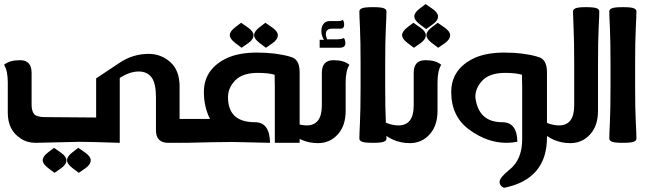

<svg xmlns="http://www.w3.org/2000/svg" viewBox="-38 -697 3175 937"><path d="M228 146.5 196.3 122.6Q170.4 102.5 170.4 85Q170.4 66.4 196.8 46.4L225.6 24.4L259.3 47.9Q286.1 66.9 286.1 85Q286.1 106 260.3 124ZM346.7 146.5 314.9 122.6Q289.1 102.5 289.1 85Q289.1 66.4 315.4 46.4L344.2 24.4L377.9 47.9Q404.8 66.9 404.8 85Q404.8 106 378.9 124ZM351.1 -4.9 135.3 0Q93.8 0 62.5 -21.5Q0 -62 0 -146.5V-295.9Q0 -320.8 -4.2 -342.8Q-8.3 -364.7 -18.1 -380.9Q8.3 -403.3 59.1 -403.3Q116.2 -403.3 116.2 -341.8V-184.6Q116.2 -155.8 128.4 -140.6Q140.6 -125.5 182.6 -125.5L431.2 -123.5V-314.5L546.4 -391.1Q610.8 -434.1 688 -434.1Q748 -434.1 793.2 -393.8Q838.4 -353.5 838.4 -274.9V-106Q838.4 -81.1 842.8 -59.1Q847.2 -37.1 856.4 0H783.2Q723.1 0 723.1 -61.5V-222.2Q723.1 -290.5 701.7 -319.3Q680.2 -348.1 638.7 -348.1Q595.2 -348.1 546.4 -316.4V0Q400.4 -4.9 351.1 -4.9Z M869.1 0Q789.6 0 789.6 -62.5V-116.7H986.8Q957 -175.8 957 -247.6Q957 -306.2 987.3 -348.4Q1017.6 -390.6 1074.2 -415.5Q1130.9 -440.4 1216.8 -440.4Q1306.6 -440.4 1376.5 -420.9L1376 -420.4Q1424.3 -412.1 1424.3 -345.2V0H1303.2V-271.5L1302.2 -330.6Q1302.2 -331.5 1301.8 -332.5Q1270 -341.3 1220.2 -341.3Q1145.5 -341.3 1110.1 -304.9Q1074.7 -268.6 1074.7 -222.7Q1074.7 -100.6 1206.1 -100.6Q1278.3 -100.6 1279.8 0Q1254.9 0 1106.4 -3.9H1080.6Q1011.7 -3.9 869.1 0ZM1141.1 -463.9 1109.4 -487.8Q1083.5 -507.8 1083.5 -525.4Q1083.5 -543.9 1109.9 -564L1138.7 -585.9L1172.4 -562.5Q1199.2 -543.5 1199.2 -525.4Q1199.2 -504.4 1173.3 -486.3ZM1259.8 -463.9 1228 -487.8Q1202.1 -507.8 1202.1 -525.4Q1202.1 -543.9 1228.5 -564L1257.3 -585.9L1291 -562.5Q1317.9 -543.5 1317.9 -525.4Q1317.9 -504.4 1292 -486.3Z M1530.3 -544.9Q1530.3 -566.4 1540.8 -580.3Q1551.3 -594.2 1570.3 -594.2H1612.8Q1619.1 -594.2 1624.8 -595.5Q1630.4 -596.7 1634.8 -600.1Q1641.6 -591.3 1641.6 -577.1Q1641.6 -557.1 1625.5 -557.1H1582.5Q1566.9 -557.1 1559.6 -550Q1552.2 -543 1552.2 -531.2Q1552.2 -519 1558.6 -504.9H1606.9Q1614.3 -504.9 1624.8 -506.6Q1635.3 -508.3 1640.1 -511.7Q1647.5 -502 1647.5 -486.3Q1647.5 -463.9 1619.1 -463.9H1522V-502.9H1543Q1530.3 -522.9 1530.3 -544.9ZM1363.8 -113.3Q1416.5 -85 1459 -85Q1495.1 -85 1513.9 -109.1Q1532.7 -133.3 1532.7 -183.1V-341.8Q1532.7 -403.3 1589.8 -403.3Q1640.6 -403.3 1667 -380.9Q1657.2 -364.7 1653.1 -342.8Q1648.9 -320.8 1648.9 -295.9V-156.2Q1648.9 -83.5 1610.4 -41Q1571.8 1.5 1513.7 1.5Q1427.7 1.5 1363.8 -63.5Z M1848.1 -20.5Q1848.1 -10.7 1835.2 -5.4Q1822.3 0 1781.7 0Q1742.2 0 1729 -5.4Q1715.8 -10.7 1715.8 -20.5Q1715.8 -41 1718.8 -102.5Q1721.7 -164.1 1721.7 -275.4V-386.7Q1721.7 -498 1718.8 -559.6Q1715.8 -621.1 1715.8 -641.6Q1715.8 -651.4 1729 -656.7Q1742.2 -662.1 1781.7 -662.1Q1822.3 -662.1 1835.2 -656.7Q1848.1 -651.4 1848.1 -641.6Q1848.1 -621.1 1845 -559.6Q1841.8 -498 1841.8 -386.7V-275.4Q1841.8 -164.1 1845 -102.5Q1848.1 -41 1848.1 -20.5Z M1981.9 -463.9 1950.2 -487.8Q1924.3 -507.8 1924.3 -525.4Q1924.3 -543.9 1950.7 -564L1979.5 -585.9L2013.2 -562.5Q2040 -543.5 2040 -525.4Q2040 -504.4 2014.2 -486.3ZM2100.6 -463.9 2068.8 -487.8Q2043 -507.8 2043 -525.4Q2043 -543.9 2069.3 -564L2098.1 -585.9L2131.8 -562.5Q2158.7 -543.5 2158.7 -525.4Q2158.7 -504.4 2132.8 -486.3ZM2041.5 -555.2 2009.8 -579.1Q1983.9 -599.1 1983.9 -616.7Q1983.9 -635.3 2010.3 -655.3L2039.1 -677.2L2072.8 -653.8Q2099.6 -634.8 2099.6 -616.7Q2099.6 -595.7 2073.2 -577.6ZM1812 -113.3Q1864.7 -85 1907.2 -85Q1943.4 -85 1962.2 -109.1Q1981 -133.3 1981 -183.1V-341.8Q1981 -403.3 2038.1 -403.3Q2088.9 -403.3 2115.2 -380.9Q2105.5 -364.7 2101.3 -342.8Q2097.2 -320.8 2097.2 -295.9V-156.2Q2097.2 -83.5 2058.6 -41Q2020 1.5 1961.9 1.5Q1876 1.5 1812 -63.5Z M2583 -420.4Q2631.3 -412.1 2631.3 -345.2V-25.9Q2631.3 177.7 2421.4 219.7Q2399.9 209.5 2399.9 190.9Q2399.9 169.9 2448.2 131.3Q2510.3 81.5 2510.3 -16.1V-271.5L2509.3 -330.6Q2509.3 -331.5 2508.8 -332.5Q2477.1 -341.3 2427.2 -341.3Q2352.5 -341.3 2317.1 -304.9Q2281.7 -268.6 2281.7 -222.7Q2296.4 -100.6 2413.1 -100.6Q2485.4 -100.6 2486.8 -5.4Q2461.9 0 2434.1 0Q2339.4 0 2251.7 -64.5Q2164.1 -128.9 2164.1 -247.6Q2164.1 -306.2 2194.3 -348.4Q2224.6 -390.6 2281.2 -415.5Q2337.9 -440.4 2423.8 -440.4Q2513.7 -440.4 2583.5 -420.9Z M2764.2 -386.7Q2764.2 -498 2761.2 -559.6Q2758.3 -621.1 2758.3 -641.6Q2758.3 -651.4 2771.5 -656.7Q2784.7 -662.1 2820.3 -662.1Q2860.8 -662.1 2873.8 -656.7Q2886.7 -651.4 2886.7 -641.6Q2886.7 -621.1 2883.5 -559.6Q2880.4 -498 2880.4 -386.7V-156.2Q2880.4 -83.5 2841.8 -41Q2803.2 1.5 2745.1 1.5Q2659.2 1.5 2595.2 -63.5V-113.3Q2647.9 -85 2690.4 -85Q2726.6 -85 2745.4 -109.1Q2764.2 -133.3 2764.2 -183.1Z M3067.9 -20.5Q3067.9 -10.7 3054.9 -5.4Q3042 0 3001.5 0Q2961.9 0 2948.7 -5.4Q2935.5 -10.7 2935.5 -20.5Q2935.5 -41 2938.5 -102.5Q2941.4 -164.1 2941.4 -275.4V-386.7Q2941.4 -498 2938.5 -559.6Q2935.5 -621.1 2935.5 -641.6Q2935.5 -651.4 2948.7 -656.7Q2961.9 -662.1 3001.5 -662.1Q3042 -662.1 3054.9 -656.7Q3067.9 -651.4 3067.9 -641.6Q3067.9 -621.1 3064.7 -559.6Q3061.5 -498 3061.5 -386.7V-275.4Q3061.5 -164.1 3064.7 -102.5Q3067.9 -41 3067.9 -20.5Z"/></svg>

Font: ALMAS
Style: Bold
Weight: 700
Designer: ALMAS Font/ by Husham Jawad Kadhim, derived from the Bainsely font by/ Paul James MIller
Foundry: High-Logic / Made with FontCreator
Version: Version 1.411;September 19, 2021;FontCreator 14.0.0.2814 32-